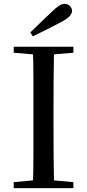

<svg xmlns="http://www.w3.org/2000/svg" viewBox="-20 -974 451 994"><path d="M137 -806Q166 -834 194 -861.5Q222 -889 248 -913Q272 -936 286.5 -945Q301 -954 314 -954Q331 -954 342 -943Q353 -932 353 -918Q353 -905 341 -891Q329 -877 297 -860Q261 -841 224.5 -822.5Q188 -804 150 -786ZM51 0V-31L193 -44H216L360 -31V0ZM150 0Q153 -84 153 -169Q153 -254 153 -339V-392Q153 -478 153 -562.5Q153 -647 150 -732H260Q258 -648 257.5 -563Q257 -478 257 -392V-340Q257 -254 257.5 -169.5Q258 -85 260 0ZM51 -701V-732H360V-701L216 -689H193Z"/></svg>

Font: Noto Serif SC ExtraLight Medium
Style: Regular
Weight: 500
Version: Version 2.002-H1;hotconv 1.1.0;makeotfexe 2.6.0